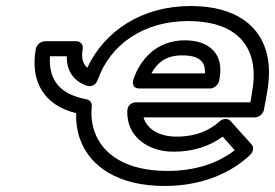

<svg xmlns="http://www.w3.org/2000/svg" viewBox="-20 -583 914 638"><path d="M760 -84C708 -43 633 -15 536 -15C398 -15 320 -71 294 -146C285 -172 282 -200 285 -230C286 -242 278 -251 268 -253C180 -269 141 -316 146 -396H202C201 -347 225 -313 269 -298C278 -295 297 -296 305 -318C346 -435 457 -513 605 -513C739 -513 803 -456 819 -376C825 -347 824 -315 818 -278L812 -243H432C422 -243 404 -237 403 -215C401 -151 439 -108 494 -89C513 -82 534 -79 558 -79C623 -79 678 -98 720 -129ZM457 -193H828C839 -193 854 -203 857 -218L868 -278C875 -320 876 -359 869 -394C849 -496 764 -563 614 -563C452 -563 328 -481 270 -358C256 -370 249 -390 255 -421C257 -432 249 -446 234 -446H129C118 -446 102 -436 99 -421C79 -308 130 -232 233 -207C232 -178 236 -149 245 -123C278 -28 375 35 527 35C649 35 747 -7 812 -69C822 -79 824 -94 816 -103L746 -181C738 -190 721 -190 710 -180C677 -150 632 -129 567 -129C507 -129 468 -155 457 -193ZM710 -326C723 -402 678 -449 594 -449C500 -449 445 -385 423 -318C420 -308 420 -289 443 -289H678C693 -289 706 -303 708 -314ZM661 -339H483C502 -374 531 -399 585 -399C644 -399 663 -377 661 -339Z"/></svg>

Font: Asimov
Style: XWidOuIt
Weight: 500
Designer: Google
Version: Version 2.000980; 2014